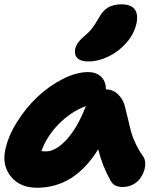

<svg xmlns="http://www.w3.org/2000/svg" viewBox="-24 -901 744 890"><path d="M384.8 -616.2Q350.6 -616.2 335.2 -631.3Q319.8 -646.5 324.2 -672.9Q330.6 -703.1 366.2 -732.9Q389.2 -752 403.6 -770.8Q418 -789.6 435.1 -819.8Q454.1 -854 478.8 -867.4Q503.4 -880.9 538.1 -880.9Q625.5 -880.9 608.9 -793.9Q599.1 -746.6 564.2 -705.3Q529.3 -664.1 481 -640.1Q432.6 -616.2 384.8 -616.2ZM147.9 -30.8Q68.8 -30.8 27.1 -82Q-14.6 -133.3 0 -204.1Q12.7 -268.1 54 -334.2Q95.2 -400.4 148.9 -451.2Q202.6 -502 266.1 -534.4Q329.6 -566.9 384.8 -566.9Q421.4 -566.9 444.1 -545.9Q466.8 -524.9 466.8 -486.8Q501.5 -486.3 525.6 -461.2Q549.8 -436 556.2 -402.8Q561 -385.3 570.6 -344Q580.1 -302.7 585.4 -284.2Q590.8 -265.6 604.7 -235.4Q618.7 -205.1 638.2 -178.2Q647.5 -166 648.9 -147.2Q650.4 -128.4 643.8 -109.1Q637.2 -89.8 624.8 -72.8Q612.3 -55.7 591.1 -44.9Q569.8 -34.2 543.9 -34.2Q504.4 -34.2 488.8 -63Q449.2 -134.3 431.2 -209Q321.3 -30.8 147.9 -30.8ZM189 -199.2Q234.4 -199.2 284.9 -254.2Q335.4 -309.1 374 -409.2Q303.2 -382.3 247.3 -325Q191.4 -267.6 168 -200.2Q171.4 -200.2 178.2 -199.7Q185.1 -199.2 189 -199.2Z"/></svg>

Font: Shantell Sans Bouncy
Style: Italic
Weight: 800
Italic angle: -11.31°
Designer: Stephen Nixon, Anya Danilova, Shantell Martin
Foundry: Arrow Type
Version: Version 1.006;[9816181b4]